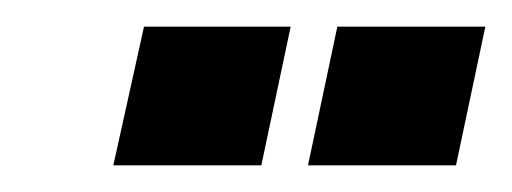

<svg xmlns="http://www.w3.org/2000/svg" viewBox="-20 -686 384 144"><path d="M65 -562 88 -666H198L176 -562ZM211 -562 233 -666H344L322 -562Z"/></svg>

Font: Saira Ultra Condensed Black
Style: Italic
Weight: 900
Width: 1
Italic angle: -12°
Designer: Hector Gatti with collaboration of the Omnibus-Type team
Foundry: Omnibus-Type
Version: Version 1.001; ttfautohint (v1.8)